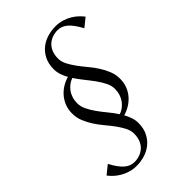

<svg xmlns="http://www.w3.org/2000/svg" viewBox="-249 -764 866 866"><g transform="rotate(-45 184.0 -330.5)"><path d="M316.4 -309.6Q316.4 -283.2 307.9 -261.7Q299.3 -240.2 284.9 -223.9Q270.5 -207.5 252 -196.3Q233.4 -185.1 212.9 -179.2Q222.2 -162.1 228 -145Q233.9 -127.9 233.9 -109.9Q233.9 -74.7 220.9 -49.6Q208 -24.4 187.7 -8.5Q167.5 7.3 142.3 14.6Q117.2 22 92.3 22Q68.8 22 49.1 15.9Q29.3 9.8 13.2 0.2Q-2.9 -9.3 -15.1 -20.8Q-27.3 -32.2 -35.6 -43.5L5.4 -76.7Q27.8 -34.7 49.3 -15.9Q70.8 2.9 96.7 2.9Q114.3 2.9 130.4 -2.7Q146.5 -8.3 158.9 -19.5Q171.4 -30.8 178.7 -48.3Q186 -65.9 186 -89.4Q186 -109.4 176 -128.9Q166 -148.4 151.4 -168.7Q136.7 -189 119.1 -209.7Q101.6 -230.5 86.9 -252.9Q72.3 -275.4 62.3 -299.6Q52.2 -323.7 52.2 -351.1Q52.2 -377.4 60.8 -398.7Q69.3 -419.9 83.7 -436.5Q98.1 -453.1 116.7 -464.4Q135.3 -475.6 155.8 -481.4Q146 -498.5 140.4 -515.6Q134.8 -532.7 134.8 -550.8Q134.8 -585.9 147.7 -611.1Q160.6 -636.2 180.9 -652.1Q201.2 -668 226.3 -675.3Q251.5 -682.6 276.4 -682.6Q299.8 -682.6 319.6 -676.5Q339.4 -670.4 355.5 -660.9Q371.6 -651.4 383.8 -639.6Q396 -627.9 404.3 -617.2L363.3 -584Q340.8 -626 319.3 -644.8Q297.9 -663.6 272 -663.6Q254.4 -663.6 238.3 -658Q222.2 -652.3 209.7 -641.1Q197.3 -629.9 189.9 -612.3Q182.6 -594.7 182.6 -571.3Q182.6 -551.3 192.6 -531.7Q202.6 -512.2 217.3 -491.9Q231.9 -471.7 249.5 -450.9Q267.1 -430.2 281.7 -407.7Q296.4 -385.3 306.4 -360.8Q316.4 -336.4 316.4 -309.6ZM267.6 -293.5Q267.6 -314 257.3 -334.7Q247.1 -355.5 231.7 -376.7Q216.3 -397.9 198.7 -419.7Q181.2 -441.4 166.5 -463.9Q153.3 -459.5 141.4 -450.7Q129.4 -441.9 120.4 -429.7Q111.3 -417.5 106.2 -401.6Q101.1 -385.7 101.1 -367.2Q101.1 -346.7 111.3 -325.7Q121.6 -304.7 136.7 -283.4Q151.9 -262.2 169.7 -240.7Q187.5 -219.2 202.1 -196.8Q215.3 -201.2 227.3 -210Q239.3 -218.8 248.3 -231Q257.3 -243.2 262.5 -259Q267.6 -274.9 267.6 -293.5Z"/></g></svg>

Font: Dynalight
Style: Regular
Weight: 400
Version: Version 1.000